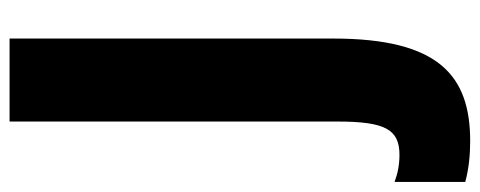

<svg xmlns="http://www.w3.org/2000/svg" viewBox="-374 -440 978 391"><g transform="rotate(-90 114.5 -245.0)"><path d="M22 224C155 224 231 161 231 -55V-714H62V-47C62 51 46 80 -6 80C-27 80 -45 76 -61 70V214C-35 221 -7 224 22 224Z"/></g></svg>

Font: Noto Sans Oriya ExtCond Blk
Style: Regular
Weight: 900
Width: 2
Designer: Amélie Bonet and Sol Matas
Foundry: Google LLC
Version: Version 2.006